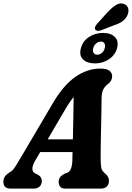

<svg xmlns="http://www.w3.org/2000/svg" viewBox="-49 -1114 779 1134"><path d="M160.5 -168.5Q141.5 -135.5 142.2 -117Q143 -98.5 157.5 -90.5L175 -82Q188 -74 193 -64.8Q198 -55.5 198 -46Q198 -24.5 184.8 -12.2Q171.5 0 150 0H14.5Q-29 0 -29 -39.5Q-29 -56.5 -21 -70Q-13 -83.5 12.5 -99Q26.5 -106.5 42 -130.8Q57.5 -155 74 -183.5L259.5 -498.5Q322 -607 393.5 -658Q465 -709 543 -709Q582 -709 597.8 -695.8Q613.5 -682.5 613.5 -663.5Q613.5 -637.5 589.5 -618.5Q571.5 -605 561.5 -587Q551.5 -569 551 -533Q551 -494 549.8 -442.5Q548.5 -391 547.5 -338.2Q546.5 -285.5 545.8 -240.8Q545 -196 545.5 -171Q546 -137.5 549.8 -120.2Q553.5 -103 576.5 -85Q594.5 -69 594.5 -44.5Q594.5 -25 581.8 -12.5Q569 0 546 0H337Q315 0 306.2 -11.8Q297.5 -23.5 297.5 -39.5Q297.5 -57 307 -68.5Q316.5 -80 334 -89L347.5 -93Q364 -100.5 371 -120.5Q378 -140.5 378.5 -171Q378.5 -181 378.8 -192.2Q379 -203.5 379.5 -216H188.5ZM328 -454 232.5 -291H381.5Q382.5 -350 384 -415.8Q385.5 -481.5 386 -541Q373.5 -526 359.2 -504.8Q345 -483.5 328 -454ZM583.5 -1039Q611 -1068.5 635.8 -1084.2Q660.5 -1100 685 -1090Q705.5 -1081.5 709 -1060.2Q712.5 -1039 700 -1017Q688 -996.5 669 -984.5Q650 -972.5 617.5 -962L545 -934Q534.5 -931 525.2 -932.5Q516 -934 512.5 -942Q510 -951 515 -960Q520 -969 528 -977ZM511.5 -739.5Q466 -739.5 441.5 -763Q417 -786.5 429 -830Q440.5 -872.5 477.5 -896Q514.5 -919.5 559.5 -919.5Q605.5 -919.5 629.5 -895.5Q653.5 -871.5 642.5 -830Q631 -788 594.2 -763.8Q557.5 -739.5 511.5 -739.5ZM546.5 -868.5Q531.5 -868.5 518.8 -857.5Q506 -846.5 501.5 -829.5Q497 -812.5 503.8 -801.8Q510.5 -791 525.5 -791Q540.5 -791 553 -801.8Q565.5 -812.5 569.5 -829.5Q574.5 -846.5 568 -857.5Q561.5 -868.5 546.5 -868.5Z"/></svg>

Font: Fraunces 144pt SuperSoft
Style: Bold Italic
Weight: 700
Italic angle: -16°
Version: Version 1.000;[0bf87f6ff]